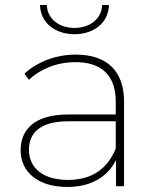

<svg xmlns="http://www.w3.org/2000/svg" viewBox="-20 -740 618 763"><path d="M276 -604C351 -604 411 -648 413 -720H386C384 -664 336 -629 276 -629C216 -629 168 -664 166 -720H139C141 -648 201 -604 276 -604ZM281 -523C202 -523 127 -494 77 -447L95 -423C139 -465 205 -493 280 -493C385 -493 440 -439 440 -336V-285H251C110 -285 62 -219 62 -143C62 -56 131 3 248 3C343 3 409 -39 441 -104V0H473V-336C473 -458 405 -523 281 -523ZM250 -25C153 -25 95 -71 95 -145C95 -210 138 -258 251 -258H440V-150C408 -70 346 -25 250 -25Z"/></svg>

Font: Talent ExtraLight
Style: Regular
Weight: 200
Designer: Mike Powis
Version: Version 1.001;hotconv 1.0.109;makeotfexe 2.5.65596